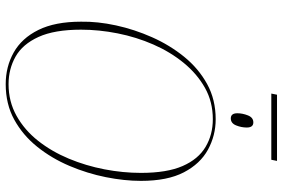

<svg xmlns="http://www.w3.org/2000/svg" viewBox="-179 -801 991 673"><g transform="rotate(90 316.5 -464.5)"><path d="M308 -920 312 -940H544L540 -920ZM395 -778Q377 -778 377 -801Q377 -819 384.5 -838Q392 -857 409 -857Q427 -857 427 -834Q427 -815 419.5 -796.5Q412 -778 395 -778ZM275 11Q214 11 164 -17Q114 -45 85 -103.5Q56 -162 56 -253Q55 -311 69 -375.5Q83 -440 110.5 -502Q138 -564 179 -614.5Q220 -665 274.5 -695Q329 -725 398 -725Q455 -725 504.5 -698Q554 -671 584 -613.5Q614 -556 614 -463Q614 -405 601 -340Q588 -275 561.5 -212.5Q535 -150 494.5 -99.5Q454 -49 399.5 -19Q345 11 275 11ZM275 1Q336 1 386 -27Q436 -55 473.5 -102.5Q511 -150 536 -210Q561 -270 573.5 -335Q586 -400 586 -463Q586 -554 562 -609Q538 -664 495 -689.5Q452 -715 398 -715Q337 -715 288 -687.5Q239 -660 200.5 -613Q162 -566 136 -506.5Q110 -447 97 -381.5Q84 -316 84 -253Q84 -160 109.5 -104Q135 -48 178.5 -23.5Q222 1 275 1Z"/></g></svg>

Font: Noto Serif Display SemiCondensed Thin
Style: Italic
Weight: 100
Width: 4
Italic angle: -12°
Designer: Monotype Design Team
Foundry: Monotype Imaging Inc.
Version: Version 2.009